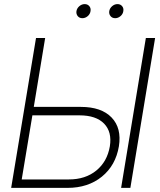

<svg xmlns="http://www.w3.org/2000/svg" viewBox="-20 -912 776 932"><path d="M144 -393.1H372.6Q472.2 -393.1 521.7 -341.6Q571.3 -290 557.1 -201.7Q541.5 -108.9 474.4 -54.4Q407.2 0 307.6 0H34.2L154.8 -727.5H199.2ZM137.2 -352.1 85.4 -41H314.5Q394.5 -41 447.5 -84.2Q500.5 -127.4 513.2 -201.7Q524.4 -271.5 485.4 -311.8Q446.3 -352.1 365.7 -352.1ZM732.9 -727.5 612.8 0H567.9L688 -727.5ZM379.9 -823.7Q365.7 -823.7 357.4 -833.7Q349.1 -843.8 351.1 -857.9Q353.5 -872.1 365.2 -882.1Q377 -892.1 391.1 -892.1Q405.3 -892.1 413.6 -882.1Q421.9 -872.1 419.4 -857.9Q417.5 -843.8 405.8 -833.7Q394 -823.7 379.9 -823.7ZM539.1 -823.7Q524.9 -823.7 516.6 -833.7Q508.3 -843.8 510.3 -857.9Q512.7 -872.1 524.4 -882.1Q536.1 -892.1 550.3 -892.1Q564.5 -892.1 572.8 -882.1Q581.1 -872.1 578.6 -857.9Q576.7 -843.8 564.9 -833.7Q553.2 -823.7 539.1 -823.7Z"/></svg>

Font: Inter Display Extra Light
Style: Italic
Weight: 200
Italic angle: -9.39999°
Designer: Rasmus Andersson
Foundry: rsms
Version: Version 4.000;git-4fc901f